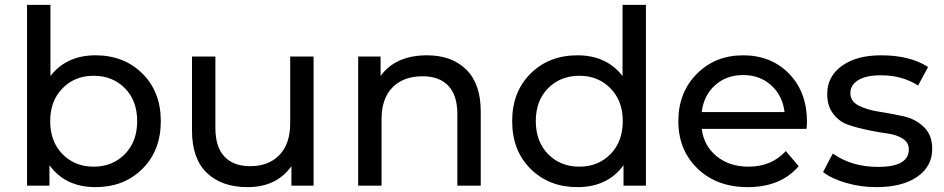

<svg xmlns="http://www.w3.org/2000/svg" viewBox="-20 -762 3875 788"><path d="M372 -535Q489 -535 564.5 -460Q640 -385 640 -265Q640 -144 564.5 -69Q489 6 372 6Q248 6 183 -84V0H91V-742H187V-450Q253 -535 372 -535ZM364 -78Q442 -78 492.5 -129.5Q543 -181 543 -265Q543 -349 492.5 -400Q442 -451 364 -451Q287 -451 236.5 -399.5Q186 -348 186 -265Q186 -181 236.5 -129.5Q287 -78 364 -78Z M1171 -256V-530H1267V0H1176V-80Q1115 6 996 6Q890 6 829 -52.5Q768 -111 768 -225V-530H864V-236Q864 -159 901 -119.5Q938 -80 1007 -80Q1083 -80 1127 -126Q1171 -172 1171 -256Z M1733 -535Q1834 -535 1893.5 -476.5Q1953 -418 1953 -305V0H1857V-294Q1857 -371 1820 -410Q1783 -449 1714 -449Q1636 -449 1591 -403.5Q1546 -358 1546 -273V0H1450V-530H1542V-450Q1603 -535 1733 -535Z M2535 -450V-742H2631V0H2539V-84Q2474 6 2350 6Q2233 6 2157.5 -69Q2082 -144 2082 -265Q2082 -385 2157.5 -460Q2233 -535 2350 -535Q2469 -535 2535 -450ZM2358 -78Q2435 -78 2485.5 -129.5Q2536 -181 2536 -265Q2536 -348 2485.5 -399.5Q2435 -451 2358 -451Q2280 -451 2229.5 -400Q2179 -349 2179 -265Q2179 -181 2229.5 -129.5Q2280 -78 2358 -78Z M3292 -262Q3292 -251 3290 -233H2860Q2869 -163 2921.5 -120.5Q2974 -78 3052 -78Q3147 -78 3205 -142L3258 -80Q3184 6 3049 6Q2922 6 2843 -70Q2764 -146 2764 -265Q2764 -382 2839.5 -458.5Q2915 -535 3030 -535Q3145 -535 3218.5 -459.5Q3292 -384 3292 -262ZM2860 -302H3200Q3192 -369 3145.5 -411.5Q3099 -454 3030 -454Q2961 -454 2914.5 -412Q2868 -370 2860 -302Z M3577 6Q3512 6 3452 -11.5Q3392 -29 3358 -56L3398 -132Q3475 -77 3584 -77Q3710 -77 3710 -149Q3710 -177 3685 -193Q3660 -209 3623 -214Q3586 -219 3542.5 -228Q3499 -237 3462 -249.5Q3425 -262 3400 -294.5Q3375 -327 3375 -376Q3375 -448 3435 -491.5Q3495 -535 3596 -535Q3715 -535 3789 -487L3748 -411Q3683 -453 3595 -453Q3534 -453 3502 -433Q3470 -413 3470 -380Q3470 -346 3504.5 -328.5Q3539 -311 3588.5 -303.5Q3638 -296 3687.5 -285Q3737 -274 3771.5 -241Q3806 -208 3806 -151Q3806 -79 3744.5 -36.5Q3683 6 3577 6Z"/></svg>

Font: false
Style: Regular
Weight: 500
Designer: Julieta Ulanovsky
Foundry: Julieta Ulanovsky
Version: Version 7.222;hotconv 1.0.109;makeotfexe 2.5.65596